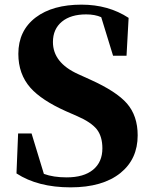

<svg xmlns="http://www.w3.org/2000/svg" viewBox="-20 -787 652 827"><path d="M369 -444Q482 -393 527 -341Q573 -288 573 -204Q573 -102 499 -42Q422 20 284 20Q143 20 51 -40L58 -212H116L169 -38Q210 -23 267 -23Q341 -23 381 -56Q421 -89 421 -148Q421 -199 397 -230Q372 -261 312 -287L264 -308Q159 -355 111 -409Q59 -468 59 -555Q59 -655 134 -712Q207 -767 331 -767Q447 -767 534 -710L525 -547H467L416 -713Q389 -725 351 -725Q285 -725 247 -694Q208 -662 208 -606Q208 -517 316 -468Z"/></svg>

Font: Source Han Serif CN Heavy
Style: Regular
Weight: 900
Designer: Ryoko NISHIZUKA  (kana & ideographs); Frank Grießhammer (Latin, Greek & Cyrillic); Wenlong ZHANG  (bopomofo); Sandoll Co
Foundry: Adobe Systems Incorporated
Version: Version 1.000;PS 1;hotconv 16.6.53;makeotf.lib2.5.65590